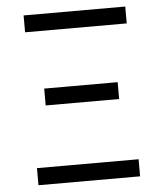

<svg xmlns="http://www.w3.org/2000/svg" viewBox="-53 -781 705 828"><g transform="rotate(-5 300.0 -367.5)"><path d="M80 -662V-735H520V-662ZM141 -340V-413H459V-340ZM80 0V-74H520V0Z"/></g></svg>

Font: Iosevka Meiseki Sans
Style: Regular
Weight: 400
Monospace: yes
Designer: Belleve Invis
Foundry: Belleve Invis
Version: Version 11.2.6; ttfautohint (v1.8.4)